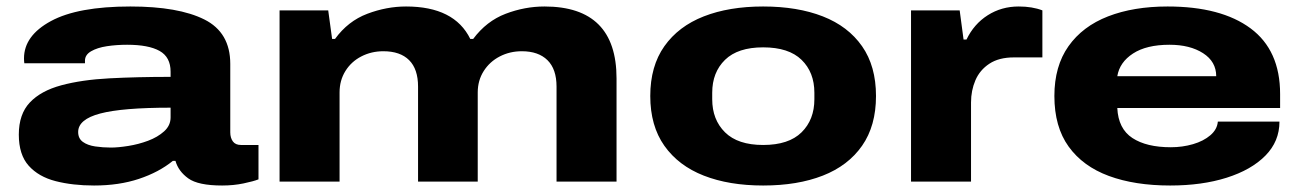

<svg xmlns="http://www.w3.org/2000/svg" viewBox="-20 -560 4009 592"><path d="M270 12Q204 12 151.5 -1.5Q99 -15 68.5 -49Q38 -83 38 -145Q38 -208 72 -244Q106 -280 169 -297Q232 -314 317.5 -318.5Q403 -323 506 -323V-339Q506 -384 472 -403Q438 -422 372 -422Q339 -422 309.5 -417.5Q280 -413 261 -402Q242 -391 242 -373V-365H55Q54 -372 54 -380Q54 -450 137 -495Q220 -540 382 -540Q530 -540 610 -500Q690 -460 690 -363V-152Q690 -135 698 -124Q706 -113 723 -113H777V-7Q762 -1 731 5.5Q700 12 665 12Q591 12 560.5 -10Q530 -32 521 -64H513Q470 -29 408.5 -8.5Q347 12 270 12ZM322 -105Q344 -105 375.5 -110Q407 -115 436.5 -126Q466 -137 486 -155Q506 -173 506 -198V-228Q357 -228 289 -210Q221 -192 221 -153Q221 -133 235.5 -122.5Q250 -112 273.5 -108.5Q297 -105 322 -105Z M842 0V-528H992L1004 -440H1013Q1053 -495 1112.5 -517.5Q1172 -540 1232 -540Q1381 -540 1430 -440H1439Q1480 -495 1539 -517.5Q1598 -540 1659 -540Q1881 -540 1881 -318V0H1696V-293Q1696 -347 1668 -374.5Q1640 -402 1589 -402Q1552 -402 1521 -386Q1490 -370 1471.5 -341Q1453 -312 1453 -275V0H1269V-293Q1269 -347 1241.5 -374.5Q1214 -402 1162 -402Q1125 -402 1094 -386Q1063 -370 1045 -341Q1027 -312 1027 -275V0Z M2333 12Q2228 12 2150 -18.5Q2072 -49 2028.5 -110.5Q1985 -172 1985 -264Q1985 -356 2028.5 -417.5Q2072 -479 2150 -509.5Q2228 -540 2333 -540Q2439 -540 2517 -509.5Q2595 -479 2638 -417.5Q2681 -356 2681 -264Q2681 -172 2638 -110.5Q2595 -49 2517 -18.5Q2439 12 2333 12ZM2333 -113Q2412 -113 2451.5 -152Q2491 -191 2491 -254V-274Q2491 -337 2451.5 -375.5Q2412 -414 2333 -414Q2255 -414 2215.5 -375.5Q2176 -337 2176 -274V-254Q2176 -191 2215.5 -152Q2255 -113 2333 -113Z M2789 0V-528H2939L2951 -438H2960Q2983 -486 3025.5 -513Q3068 -540 3121 -540Q3163 -540 3194 -528V-383H3106Q3060 -383 3030.5 -363.5Q3001 -344 2987.5 -312.5Q2974 -281 2974 -244V0Z M3588 12Q3479 12 3399 -17.5Q3319 -47 3275 -108Q3231 -169 3231 -264Q3231 -356 3274.5 -417.5Q3318 -479 3396.5 -509.5Q3475 -540 3580 -540Q3745 -540 3836 -472.5Q3927 -405 3927 -270V-227H3425Q3428 -163 3471.5 -134.5Q3515 -106 3590 -106Q3626 -106 3658.5 -115.5Q3691 -125 3712 -143Q3733 -161 3735 -185H3925Q3925 -124 3881.5 -80Q3838 -36 3762 -12Q3686 12 3588 12ZM3425 -325H3730Q3730 -370 3689.5 -396Q3649 -422 3586 -422Q3515 -422 3473.5 -395Q3432 -368 3425 -325Z"/></svg>

Font: Archivo Expanded ExtraBold
Style: Regular
Weight: 800
Width: 7
Designer: Hector Gatti
Foundry: Omnibus-Type
Version: Version 2.001; ttfautohint (v1.8.3)